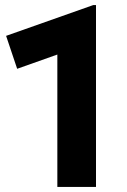

<svg xmlns="http://www.w3.org/2000/svg" viewBox="-20 -735 500 755"><path d="M205.5 0V-520.5L47.5 -464.5L4 -594L346.5 -715H357.5V0Z"/></svg>

Font: Geologica
Style: Bold
Weight: 700
Designer: Sindre Bremnes, Frode Helland
Foundry: Monokrom Skriftforlag AS
Version: Version 1.010; ttfautohint (v1.8.4.7-5d5b);gftools[0.9.28]